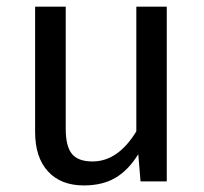

<svg xmlns="http://www.w3.org/2000/svg" viewBox="-20 -547 615 579"><path d="M482.9 -526.9V0H403.8L397 -82Q366.7 -33.2 327.6 -10.5Q288.6 12.2 232.9 12.2Q163.6 12.2 124.8 -30Q85.9 -72.3 85.9 -148.9V-526.9H178.2V-159.2Q178.2 -105.5 197 -82.8Q215.8 -60.1 258.8 -60.1Q335.9 -60.1 391.1 -150.9V-526.9Z"/></svg>

Font: FiraGO
Style: Regular
Weight: 400
Designer: bBox Type
Foundry: bBox Type GmbH
Version: Version 1.001;PS 001.001;hotconv 1.0.88;makeotf.lib2.5.64775